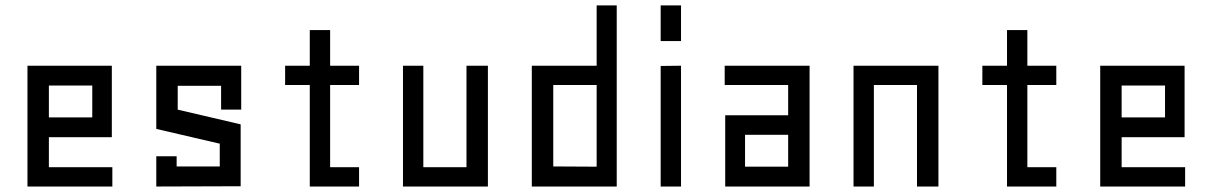

<svg xmlns="http://www.w3.org/2000/svg" viewBox="-20 -680 4421 700"><path d="M158.2 -179.7V-70.3H389.6V0H80.1V-440.4H387.7V-179.7ZM158.2 -252H316.4V-368.2H158.2Z M624 -73.2V-110.4H549.8V0L857.4 -1V-226.6L627.9 -280.3V-367.2H786.1V-280.3H859.4V-440.4H549.8V-210L781.2 -156.2V-73.2Z M1289.1 0H1109.4V-370.1H1019.5V-440.4H1109.4V-570.3H1183.6V-440.4H1289.1V-370.1H1183.6V-70.3H1289.1Z M1758.8 -440.4V0H1449.2V-440.4H1523.4V-70.3H1680.7V-440.4Z M2155.3 -440.4V-660.2H2228.5V0H1918.9V-440.4ZM2155.3 -72.3V-370.1H1997.1V-73.2Z M2388.7 -439.5V0H2462.9V-440.4ZM2388.7 -660.2V-530.3H2462.9V-660.2Z M2853.5 -259.8V-370.1H2622.1V-440.4H2931.6V0H2624V-259.8ZM2853.5 -188.5H2696.3V-72.3H2853.5Z M3401.4 0V-440.4H3091.8V0H3166V-370.1H3323.2V0Z M3831.1 0H3651.4V-370.1H3561.5V-440.4H3651.4V-570.3H3725.6V-440.4H3831.1V-370.1H3725.6V-70.3H3831.1Z M4069.3 -179.7V-70.3H4300.8V0H3991.2V-440.4H4298.8V-179.7ZM4069.3 -252H4227.5V-368.2H4069.3Z"/></svg>

Font: Geo
Style: Regular
Weight: 500
Version: Version 001.2